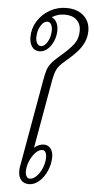

<svg xmlns="http://www.w3.org/2000/svg" viewBox="-65 -1028 526 1075"><g transform="rotate(5 198.5 -490.5)"><path d="M397 -874Q397 -837 382.5 -807Q368 -777 345 -752Q322 -727 282 -693Q247 -664 236 -640Q225 -616 217 -569L151 -196Q178 -218 205 -218Q229 -218 243 -200Q257 -182 257 -153Q257 -113 240.5 -75Q224 -37 197 -13.5Q170 10 140 10Q111 10 95.5 -8.5Q80 -27 80 -58Q80 -74 82 -83L168 -569Q175 -609 181.5 -631Q188 -653 202.5 -672Q217 -691 245 -715Q302 -763 325.5 -794.5Q349 -826 349 -870Q349 -908 325 -930.5Q301 -953 258 -953Q218 -953 186 -932Q204 -925 214 -906Q224 -887 224 -862Q224 -830 211.5 -800.5Q199 -771 178 -753.5Q157 -736 134 -736Q107 -736 92 -757Q77 -778 77 -812Q77 -860 102.5 -901Q128 -942 171 -966.5Q214 -991 264 -991Q325 -991 361 -958.5Q397 -926 397 -874ZM193 -859Q193 -879 185.5 -892Q178 -905 165 -905Q143 -905 126.5 -877Q110 -849 110 -813Q110 -792 118 -779Q126 -766 140 -766Q160 -766 176.5 -794.5Q193 -823 193 -859ZM117 -59Q117 -42 124 -31.5Q131 -21 142 -21Q161 -21 180 -40Q199 -59 211 -88.5Q223 -118 223 -148Q223 -166 216.5 -176.5Q210 -187 199 -187Q180 -187 161 -167.5Q142 -148 129.5 -118Q117 -88 117 -59Z"/></g></svg>

Font: KoHo Light
Style: Italic
Weight: 300
Italic angle: -10°
Version: Version 1.000; ttfautohint (v1.6)